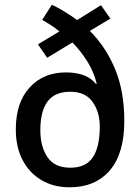

<svg xmlns="http://www.w3.org/2000/svg" viewBox="-20 -784 593 814"><path d="M200 -764Q227 -751 254 -734.5Q281 -718 307 -699L408 -762L448 -705L361 -653Q429 -585 468 -491Q507 -397 507 -271Q507 -133 445.5 -61.5Q384 10 275 10Q207 10 155.5 -20.5Q104 -51 75.5 -106Q47 -161 47 -235Q47 -349 105.5 -413Q164 -477 259 -477Q348 -477 387 -428L390 -430Q377 -481 350 -524Q323 -567 287 -604L180 -539L141 -596L232 -651Q215 -665 196.5 -677Q178 -689 159 -700ZM278 -395Q212 -395 181.5 -353.5Q151 -312 151 -232Q151 -163 181 -118Q211 -73 278 -73Q344 -73 373.5 -117Q403 -161 403 -248Q403 -309 372.5 -352Q342 -395 278 -395Z"/></svg>

Font: Noto Sans Gujarati UI SemiCondensed Medium
Style: Regular
Weight: 500
Width: 4
Designer: Jelle Bosma - Monotype Design Team, Universal Thirst
Foundry: Monotype Imaging Inc.
Version: Version 2.106; ttfautohint (v1.8.4.7-5d5b)